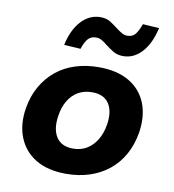

<svg xmlns="http://www.w3.org/2000/svg" viewBox="-85 -828 826 914"><g transform="rotate(10 328.5 -371.5)"><path d="M295 11Q206 11 148 -24Q90 -59 65 -121.5Q40 -184 53 -264Q63 -324 90 -371Q117 -418 157 -450.5Q197 -483 249 -499.5Q301 -516 362 -516Q451 -516 509 -481.5Q567 -447 591.5 -386Q616 -325 604 -244Q594 -183 567.5 -135.5Q541 -88 500.5 -55.5Q460 -23 408 -6Q356 11 295 11ZM307 -113Q345 -113 373.5 -130.5Q402 -148 421 -179.5Q440 -211 447 -254Q457 -318 432.5 -355.5Q408 -393 351 -393Q313 -393 284 -376.5Q255 -360 236 -328.5Q217 -297 211 -254Q201 -190 225.5 -151.5Q250 -113 307 -113ZM260 -587 180 -592Q196 -667 235.5 -709.5Q275 -752 328 -752Q357 -752 377 -739Q397 -726 415 -712Q428 -702 441 -694.5Q454 -687 468 -687Q494 -687 507.5 -705Q521 -723 532 -754L611 -749Q594 -673 555.5 -630.5Q517 -588 465 -588Q436 -588 415.5 -601Q395 -614 378 -627Q365 -638 352 -645.5Q339 -653 324 -653Q299 -653 284.5 -636Q270 -619 260 -587Z"/></g></svg>

Font: Nunito Sans 6pt ExtraBold
Style: Italic
Weight: 800
Italic angle: -9°
Version: Version 3.101;gftools[0.9.27]